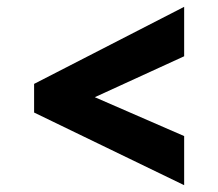

<svg xmlns="http://www.w3.org/2000/svg" viewBox="-20 -643 640 563"><path d="M520 -100 80 -313V-397L520 -623V-478L258 -358L520 -244Z"/></svg>

Font: Noto Sans Mono Black
Style: Regular
Weight: 900
Designer: Monotype Design Team
Foundry: Monotype Imaging Inc.
Version: Version 2.014